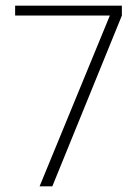

<svg xmlns="http://www.w3.org/2000/svg" viewBox="-20 -659 483 679"><path d="M120 0 368.5 -604H33.5V-639H411V-604L165 0Z"/></svg>

Font: Anek Odia Medium ExtraLight
Style: Regular
Weight: 250
Version: Version 1.003